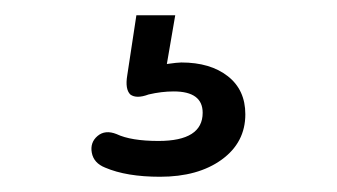

<svg xmlns="http://www.w3.org/2000/svg" viewBox="-20 -40 442 252"><path d="M190 192Q146 192 118 180Q103 174 100.5 160.5Q98 147 108 138.5Q118 130 133 136Q152 145 188 145Q246 145 246 108Q246 80 208 80Q192 80 175 84Q159 90 151 84Q144 77 147 59L159 -20H210L199 44Q213 42 218 42Q256 42 279 60Q302 78 302 110Q302 147 271 169.5Q240 192 190 192Z"/></svg>

Font: Nunito
Style: Regular
Weight: 400
Designer: Vernon Adams
Foundry: Vernon Adams
Version: Version 3.602